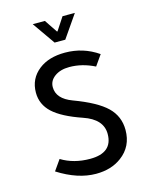

<svg xmlns="http://www.w3.org/2000/svg" viewBox="-124 -914 799 1008"><g transform="rotate(-15 275.0 -410.5)"><path d="M417 -532Q349 -566 280 -566Q231 -566 200 -543.5Q169 -521 169 -486Q169 -423 252 -392Q376 -346 428 -295.5Q480 -245 480 -171Q480 -81 411 -30Q355 12 272 12Q173 12 66 -56L106 -113Q173 -72 262 -72Q384 -72 384 -175Q384 -255 281 -290Q173 -327 124.5 -372Q76 -417 76 -481Q76 -557 135 -603Q189 -645 277 -645Q376 -645 457 -589ZM239 -710 153 -833H219L266 -763H269L315 -833H382L297 -710Z"/></g></svg>

Font: TajawalTap Med
Style: Regular
Weight: 500
Designer: Boutros Fonts
Foundry: Created by Boutros International 2017
Version: Version 2.700